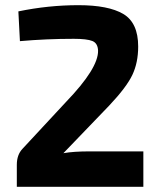

<svg xmlns="http://www.w3.org/2000/svg" viewBox="-20 -722 618 742"><path d="M57 -563 51 -678Q167 -702 283 -702Q399 -702 456.5 -668Q514 -634 514 -542Q514 -480 491.5 -432.5Q469 -385 402 -314L225 -130Q264 -137 327 -137H534V0H45V-85Q45 -124 67 -147L236 -329Q360 -458 359 -526Q358 -555 337 -563.5Q316 -572 265 -572Q159 -572 57 -563Z"/></svg>

Font: Exo 2.0
Style: Bold
Weight: 700
Designer: Natanael Gama
Version: Version 1.001;PS 001.001;hotconv 1.0.70;makeotf.lib2.5.58329